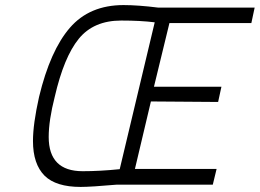

<svg xmlns="http://www.w3.org/2000/svg" viewBox="-20 -727 1024 757"><path d="M298 10Q201 10 156 -34Q110 -80 110 -171Q110 -238 134 -345Q178 -528 255.5 -617.5Q333 -707 467 -707Q524 -707 604 -697H984L971 -636H648L587 -385H853L840 -325L575 -327L512 -61H834L819 1H441Q338 10 298 10ZM172 -187Q172 -52 306 -52Q374 -52 452 -60L590 -639Q534 -646 458 -646Q349 -646 290.5 -574Q232 -502 196 -346Q172 -252 172 -187Z"/></svg>

Font: Titillium Web Light
Style: Italic
Weight: 300
Italic angle: -13°
Version: Version 1.002;PS 57.000;hotconv 1.0.70;makeotf.lib2.5.55311